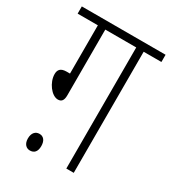

<svg xmlns="http://www.w3.org/2000/svg" viewBox="-158 -708 723 806"><g transform="rotate(30 203.0 -305.5)"><path d="M134 -587H284V0H320V-587H406V-622H0V-587H98V-353H82C53 -353 43 -340 43 -319C43 -279 77 -233 108 -233C125 -233 134 -243 134 -268ZM81 -29C81 -2 96 11 113 11C133 11 146 -1 146 -29C146 -55 134 -70 114 -70C95 -70 81 -56 81 -29Z"/></g></svg>

Font: Noto Sans ExtraCondensed ExtraLight
Style: Italic
Weight: 200
Width: 2
Italic angle: -12°
Designer: Monotype Design Team
Foundry: Monotype Imaging Inc.
Version: Version 2.013